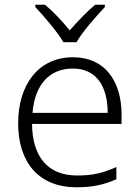

<svg xmlns="http://www.w3.org/2000/svg" viewBox="-20 -785 592 815"><path d="M249 -606H305C329 -649 388 -716 425 -755V-765H384C348 -735 308 -693 276 -656C246 -693 207 -735 171 -765H130V-755C167 -716 224 -649 249 -606ZM290 -542C142 -542 57 -424 57 -262C57 -95 145 10 305 10C373 10 421 -1 474 -24V-76C415 -50 373 -40 307 -40C185 -40 117 -118 116 -259H496V-298C496 -440 426 -542 290 -542ZM289 -494C390 -494 437 -418 437 -306H118C128 -427 191 -494 289 -494Z"/></svg>

Font: Noto Sans Khmer UI Light
Style: Regular
Weight: 300
Designer: Danh Hong and the Monotype Design Team
Foundry: Monotype Imaging Inc.
Version: Version 2.002